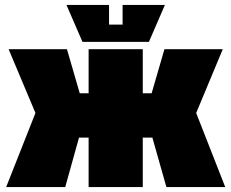

<svg xmlns="http://www.w3.org/2000/svg" viewBox="-20 -760 940 780"><path d="M560 0H340V-201H301L245 0H5L124 -301L15 -560H252L304 -381H340V-560H560V-381H596L648 -560H885L777 -301L895 0H656L599 -201H560ZM478 -740H650L585 -590H315L250 -740H423V-660H478Z"/></svg>

Font: Tektur SemiCondensed Black
Style: Regular
Weight: 900
Width: 4
Designer: Adam Jagosz
Foundry: Adam Jagosz
Version: Version 1.005;gftools[0.9.30]